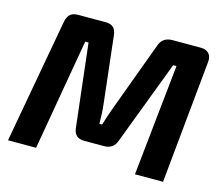

<svg xmlns="http://www.w3.org/2000/svg" viewBox="-98 -820 1106 951"><g transform="rotate(15 454.5 -345.0)"><path d="M673 -690H820Q848 -690 862 -674Q876 -658 873 -631L811 0H667L727 -571H710L547 -141Q532 -95 482 -95H382Q330 -95 325 -146L276 -571H259L160 0H16L131 -636Q136 -664 150 -677Q164 -690 191 -690H334Q383 -690 388 -638L427 -294Q432 -253 432 -196H446Q460 -242 478 -291L608 -643Q623 -689 673 -690Z"/></g></svg>

Font: Exo 2.0
Style: Bold Italic
Weight: 700
Italic angle: -8°
Designer: Natanael Gama
Version: Version 1.001;PS 001.001;hotconv 1.0.70;makeotf.lib2.5.58329